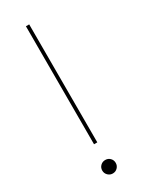

<svg xmlns="http://www.w3.org/2000/svg" viewBox="-196 -782 668 840"><g transform="rotate(-30 138.0 -362.0)"><path d="M116 -736.5V-140.5H99.5V-736.5ZM107 11.5Q93 11.5 83 1.5Q73 -8.5 73 -22.5Q73 -37 83 -46.8Q93 -56.5 107 -56.5Q121.5 -56.5 131.2 -46.8Q141 -37 141 -22.5Q141 -8.5 131.2 1.5Q121.5 11.5 107 11.5Z"/></g></svg>

Font: Epilogue Thin
Style: Regular
Weight: 250
Designer: Tyler Finck
Foundry: Etcetera Type Co
Version: Version 2.111